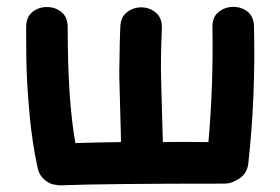

<svg xmlns="http://www.w3.org/2000/svg" viewBox="-20 -550 835 573"><path d="M164 3Q291 -2 650 -2Q669 -2 685 -12Q717 -27 721 -62Q743 -261 738 -469Q738 -500 719 -515Q700 -530 675 -529.5Q650 -529 631.5 -513.5Q613 -498 614 -467Q617 -296 602 -126Q499 -127 466 -126Q465 -163 463.5 -213.5Q462 -264 461 -308Q459 -375 463 -463Q465 -494 447 -510.5Q429 -527 404.5 -528Q380 -529 360 -514.5Q340 -500 339 -469Q337 -421 337 -395Q336 -360 336 -336Q336 -312 337 -285Q338 -258 339 -213Q341 -146 341 -126Q268 -125 205 -123Q182 -250 182 -468Q182 -499 163.5 -514Q145 -529 120 -529Q95 -529 76.5 -514Q58 -499 58 -468Q58 -420 58.5 -379.5Q59 -339 61.5 -296.5Q64 -254 69 -200Q77 -118 93 -46Q98 -26 114 -12.5Q130 1 150 2Q157 4 164 3Z"/></svg>

Font: Balsamiq Sans
Style: Bold
Weight: 700
Designer: Michael Angeles
Foundry: Balsamiq SRL
Version: Version 1.020; ttfautohint (v1.8.4.7-5d5b);gftools[0.9.26]